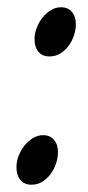

<svg xmlns="http://www.w3.org/2000/svg" viewBox="-20 -489 240 524"><path d="M138.2 -74.2Q138.2 -59.1 133.1 -43.2Q127.9 -27.3 118.4 -14.4Q108.9 -1.5 95.7 6.8Q82.5 15.1 65.9 15.1Q46.4 15.1 35.6 2Q24.9 -11.2 24.9 -33.2Q24.9 -47.4 30.5 -62.7Q36.1 -78.1 46.1 -90.8Q56.2 -103.5 69.3 -111.8Q82.5 -120.1 98.1 -120.1Q116.2 -120.1 127.2 -107.4Q138.2 -94.7 138.2 -74.2ZM187 -422.9Q187 -408.2 181.9 -392.6Q176.8 -377 167.5 -364.3Q158.2 -351.6 145 -343.3Q131.8 -335 115.2 -335Q95.2 -335 84.7 -347.9Q74.2 -360.8 74.2 -382.8Q74.2 -396.5 79.8 -411.9Q85.4 -427.2 95.2 -439.9Q105 -452.6 118.2 -460.9Q131.3 -469.2 147 -469.2Q165 -469.2 176 -456.8Q187 -444.3 187 -422.9Z"/></svg>

Font: GentiumAlt
Style: Italic
Weight: 400
Italic angle: -7°
Designer: J. Victor Gaultney
Version: Version 1.02; 2005; OFL release